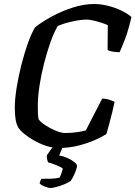

<svg xmlns="http://www.w3.org/2000/svg" viewBox="-20 -740 677 960"><path d="M271 0Q244 0 213 -10Q182 -20 153 -36Q124 -52 102 -70Q80 -88 71 -103Q62 -119 58 -143Q54 -167 54 -203Q54 -244 63 -300.5Q72 -357 87 -416Q102 -475 120 -525.5Q138 -576 156 -604Q190 -631 240 -658Q290 -685 345 -702.5Q400 -720 450 -720Q484 -720 520 -711Q556 -702 587 -687Q618 -672 637 -655Q623 -592 606 -547Q589 -502 578 -479Q556 -479 540 -482.5Q524 -486 518 -490L519 -614Q509 -619 489.5 -625.5Q470 -632 449 -637Q428 -642 414 -642Q384 -642 342.5 -633Q301 -624 269 -610Q250 -579 232.5 -529.5Q215 -480 200.5 -423.5Q186 -367 177.5 -311.5Q169 -256 169 -213Q169 -192 169.5 -175Q170 -158 173 -144Q182 -130 206.5 -114Q231 -98 258.5 -86.5Q286 -75 306 -75Q336 -75 364 -79Q392 -83 409 -88L491 -247Q510 -247 527.5 -241Q545 -235 553 -231Q548 -207 541 -178Q534 -149 526 -120Q518 -91 512 -70Q491 -56 455 -40Q419 -24 372 -12Q325 0 271 0ZM232 200Q221 200 201 191.5Q181 183 178 176Q182 161 187 154Q214 154 236 153.5Q258 153 278 148Q283 139 287.5 125.5Q292 112 294 103Q285 95 261 85.5Q237 76 221 72Q218 67 215.5 56.5Q213 46 215 35Q226 19 242 -2.5Q258 -24 268 -37H307L276 37Q298 41 318.5 50.5Q339 60 352 70.5Q365 81 365 90Q365 97 359.5 112.5Q354 128 346 143.5Q338 159 332 166Q307 181 276.5 190.5Q246 200 232 200Z"/></svg>

Font: Texturina 72pt 72pt SemiBold
Style: Italic
Weight: 600
Italic angle: -11°
Designer: Guillermo Torres Carreño
Foundry: Omnibus-Type
Version: Version 1.002; ttfautohint (v1.8.3)